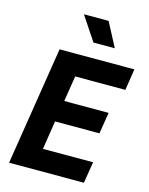

<svg xmlns="http://www.w3.org/2000/svg" viewBox="-138 -1042 876 1128"><g transform="rotate(15 300.0 -478.0)"><path d="M144 -720H599L579 -590H274L249 -434H519L498 -304H228L201 -130H506L485 0H30ZM229 -956H379L456 -810H326Z"/></g></svg>

Font: JetBrains Mono ExtraBold
Style: Italic
Weight: 800
Designer: Philipp Nurullin, Konstantin Bulenkov
Foundry: JetBrains
Version: Version 1.000; ttfautohint (v1.8.3)